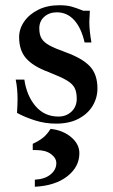

<svg xmlns="http://www.w3.org/2000/svg" viewBox="-20 -464 430 733"><path d="M45 -33Q47 -67 47 -86Q47 -126 40 -160H73Q82 -98 116 -58.5Q150 -19 203 -19Q233 -19 253 -38Q273 -57 273 -87Q273 -113 264.5 -129Q256 -145 233.5 -158Q211 -171 165 -189Q106 -211 79.5 -241.5Q53 -272 53 -322Q53 -354 72.5 -382Q92 -410 126.5 -427Q161 -444 206 -444Q234 -444 252.5 -439Q271 -434 298 -423H323Q321 -391 321 -380Q321 -348 329 -302H303Q290 -358 263 -387.5Q236 -417 197 -417Q168 -417 149 -400Q130 -383 130 -356Q130 -331 139 -316.5Q148 -302 169 -290.5Q190 -279 232 -264Q295 -241 323.5 -210.5Q352 -180 352 -126Q352 -91 334 -60.5Q316 -30 280.5 -11Q245 8 194 8Q152 8 113 -4.5Q74 -17 45 -33ZM113 222Q151 220 173 202Q195 184 195 159Q195 139 174.5 124Q154 109 119 109H105V85Q129 74 144.5 61.5Q160 49 173 28Q220 33 251.5 59.5Q283 86 283 121Q283 173 237 209Q191 245 113 249Z"/></svg>

Font: Ibarra Real Nova SemiBold
Style: Regular
Weight: 600
Designer: Jose Maria Ribagorda & Octavio Pardo
Foundry: Jose Maria Ribagorda
Version: Version 1.014